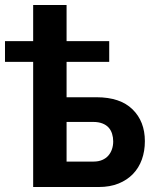

<svg xmlns="http://www.w3.org/2000/svg" viewBox="-46 -750 624 770"><path d="M87 0V-502H-26V-585H87V-730H221V-585H392V-502H221V-360H341Q436 -360 485.5 -311.5Q535 -263 535 -184Q535 -144 523 -110.5Q511 -77 487.5 -52.5Q464 -28 429.5 -14Q395 0 350 0ZM221 -102H329Q349 -102 364 -108.5Q379 -115 388.5 -126Q398 -137 403 -151.5Q408 -166 408 -183Q408 -199 403.5 -213.5Q399 -228 389.5 -238.5Q380 -249 364.5 -255Q349 -261 328 -261H221Z"/></svg>

Font: Rising Sun
Style: Bold
Weight: 700
Designer: Matt McInerney, Pablo Impallari, Rodrigo Fuenzalida (Raleway font), Stephen Hutchings (Greek), Cristiano Sobral (main ch
Foundry: The Rising Sun Project Authors
Version: Version 4.327; ttfautohint (v1.8.4.7-5d5b-dirty)